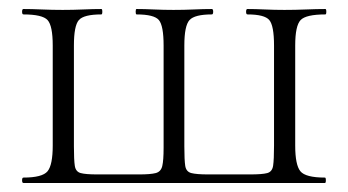

<svg xmlns="http://www.w3.org/2000/svg" viewBox="-20 -406 773 426"><path d="M32 0Q29 0 29 -6Q29 -12 32 -12Q74 -12 85.5 -26Q97 -40 97 -83V-305Q97 -349 85.5 -361.5Q74 -374 32 -374Q29 -374 29 -380Q29 -386 32 -386Q50 -386 73 -385Q96 -384 119 -384Q142 -384 164.5 -385Q187 -386 205 -386Q207 -386 207 -380Q207 -374 205 -374Q166 -374 155 -361.5Q144 -349 144 -305V-81Q144 -51 146 -38Q148 -25 159 -22Q170 -19 196 -19H289Q314 -19 325.5 -22Q337 -25 340 -37.5Q343 -50 343 -78V-305Q343 -349 332.5 -361.5Q322 -374 283 -374Q281 -374 281 -380Q281 -386 283 -386Q300 -386 321.5 -385Q343 -384 365 -384Q388 -384 410 -385Q432 -386 450 -386Q453 -386 453 -380Q453 -374 450 -374Q412 -374 400.5 -361.5Q389 -349 389 -305V-81Q389 -51 391 -38Q393 -25 404.5 -22Q416 -19 442 -19H535Q562 -19 573 -22Q584 -25 586 -38.5Q588 -52 588 -83V-305Q588 -349 577.5 -361.5Q567 -374 529 -374Q526 -374 526 -380Q526 -386 529 -386Q546 -386 567.5 -385Q589 -384 611 -384Q635 -384 659 -385Q683 -386 702 -386Q704 -386 704 -380Q704 -374 702 -374Q659 -374 647 -361.5Q635 -349 635 -305V-83Q635 -40 646.5 -26Q658 -12 701 -12Q703 -12 703 -6Q703 0 701 0Z"/></svg>

Font: Cormorant Light
Style: Regular
Weight: 300
Designer: Christian Thalmann (Catharsis Fonts)
Foundry: Catharsis Fonts
Version: Version 4.000